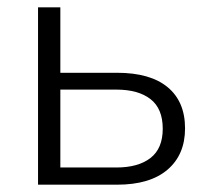

<svg xmlns="http://www.w3.org/2000/svg" viewBox="-20 -505 570 525"><path d="M84 0V-485H145V-306H300Q391 -306 438.5 -266.5Q486 -227 486 -154Q486 -82 438 -41Q390 0 300 0ZM145 -47H298Q358 -47 391.5 -73Q425 -99 425 -153Q425 -208 391.5 -234Q358 -260 298 -260H145Z"/></svg>

Font: Nunito Sans Light
Style: Regular
Weight: 300
Designer: Vernon Adams
Foundry: Vernon Adams
Version: Version 3.101; ttfautohint (v1.8.4.7-5d5b);gftools[0.9.27]